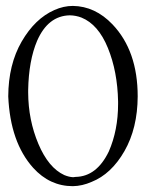

<svg xmlns="http://www.w3.org/2000/svg" viewBox="-20 -659 511 659"><path d="M231 -50.8 239.7 -51.8Q312 -53.2 353.5 -139.2Q385.3 -211.9 385.3 -302.2V-311Q383.3 -413.6 350.3 -494.4Q317.4 -575.2 259.8 -598.6Q240.7 -606 219.7 -606.4Q145 -605 107.4 -519Q78.6 -451.2 76.7 -350.1V-341.3Q77.1 -247.1 111.8 -165Q146.5 -83 200.7 -58.1Q217.3 -51.3 231 -50.8ZM230 -638.7Q306.6 -637.7 366.2 -575.2Q452.6 -484.4 452.6 -328.1Q452.1 -218.8 407 -140.1Q361.8 -61.5 294.4 -34.7Q262.2 -20.5 230 -20Q150.9 -20 93.8 -83Q15.1 -170.9 8.3 -328.1Q8.8 -437.5 54.4 -516.4Q100.1 -595.2 166.5 -624.5Q198.2 -638.7 230 -638.7Z"/></svg>

Font: AMoshref-Thulth
Style: Regular
Weight: 400
Designer: Ali Moshref
Foundry: Ali Moshref
Version: Version 0.1